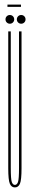

<svg xmlns="http://www.w3.org/2000/svg" viewBox="-20 -812 135 838"><path d="M45 6Q30 6 23 -10Q16 -26 16 -78V-675H27V-80Q27 -30 31.5 -17.5Q36 -5 45 -5Q54 -5 58.5 -17.5Q63 -30 63 -80V-675H74V-78Q74 -26 67 -10Q60 6 45 6ZM23 -708.5Q15 -708.5 9.5 -714Q4 -719.5 4 -727.5Q4 -735.5 9.5 -741Q15 -746.5 23 -746.5Q31 -746.5 36.5 -741Q42 -735.5 42 -727.5Q42 -719.5 36.5 -714Q31 -708.5 23 -708.5ZM72.5 -708.5Q64.5 -708.5 59 -714Q53.5 -719.5 53.5 -727.5Q53.5 -735.5 59 -741Q64.5 -746.5 72.5 -746.5Q80.5 -746.5 86 -741Q91.5 -735.5 91.5 -727.5Q91.5 -719.5 86 -714Q80.5 -708.5 72.5 -708.5ZM12.5 -782V-792H71.5V-782Z"/></svg>

Font: Anybody UltraCondensed Thin
Style: Regular
Weight: 100
Width: 1
Designer: Tyler Finck
Foundry: Etcetera Type Company
Version: Version 1.110